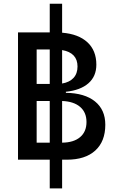

<svg xmlns="http://www.w3.org/2000/svg" viewBox="-20 -870 626 1046"><path d="M251 156.2V0H78.1V-693.4H251V-849.6H318.4V-691.9Q407.7 -684.6 456.3 -639.6Q504.9 -594.7 504.9 -517.6Q504.9 -454.1 461.7 -416.3Q418.5 -378.4 338.9 -370.1V-364.3Q441.4 -362.8 497.6 -317.4Q553.7 -272 553.7 -190.4Q553.7 -99.6 499 -49.8Q444.3 0 343.8 0H318.4V156.2ZM318.4 -319.8V-92.8Q381.3 -93.3 416.3 -122.8Q451.2 -152.3 451.2 -205.1Q451.2 -257.8 416.5 -287.6Q381.8 -317.4 318.4 -319.8ZM251 -92.8V-319.8H179.7V-92.8ZM179.7 -412.6H251V-600.6H179.7ZM318.4 -415Q358.9 -421.9 380.6 -445.6Q402.3 -469.2 402.3 -507.8Q402.3 -582.5 318.4 -597.2Z"/></svg>

Font: Cascadia Code NF
Style: Regular
Weight: 400
Monospace: yes
Designer: Aaron Bell
Foundry: Saja Typeworks
Version: Version 2404.023; ttfautohint (v1.8.4)